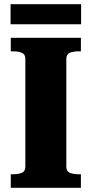

<svg xmlns="http://www.w3.org/2000/svg" viewBox="-20 -889 434 909"><path d="M100 -100V-610Q100 -632 83.5 -639Q67 -646 41 -646H31V-710H363V-646H353Q327 -646 310.5 -639Q294 -632 294 -610V-100Q294 -78 310.5 -71Q327 -64 353 -64H363V0H31V-64H41Q67 -64 83.5 -71Q100 -78 100 -100ZM30 -869H364V-774H30Z"/></svg>

Font: Roboto Serif 36pt
Style: Bold
Weight: 700
Version: Version 1.008